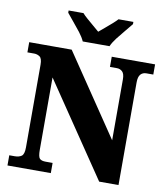

<svg xmlns="http://www.w3.org/2000/svg" viewBox="-98 -1013 954 1095"><g transform="rotate(10 378.5 -465.5)"><path d="M20 0V-59H51Q76 -59 91 -69.5Q106 -80 106 -120V-598Q106 -635 91.5 -645Q77 -655 59 -655H20V-714H266L583 -245V-598Q583 -630 570 -642.5Q557 -655 538 -655H498V-714H749V-655H709Q688 -655 675.5 -641Q663 -627 663 -594V0H551L186 -539V-120Q186 -80 196 -69.5Q206 -59 231 -59H271V0ZM320 -771Q310 -794 289.5 -820.5Q269 -847 247 -873Q225 -899 210 -918V-931H296Q305 -920 324 -903.5Q343 -887 363 -870Q383 -853 397 -841Q411 -853 431.5 -870Q452 -887 470.5 -903.5Q489 -920 499 -931H585V-918Q570 -899 548 -873Q526 -847 505.5 -820.5Q485 -794 475 -771Z"/></g></svg>

Font: Noto Serif Myanmar SemiCondensed Black
Style: Regular
Weight: 900
Width: 4
Designer: Ben Mitchell and the Monotype Design Team
Foundry: Monotype Imaging Inc.
Version: Version 2.106; ttfautohint (v1.8.4.7-5d5b)